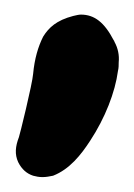

<svg xmlns="http://www.w3.org/2000/svg" viewBox="-20 -769 183 263"><path d="M136.7 -711.9C136.7 -712.9 135.7 -713.9 135.7 -713.9C123 -738.3 109.4 -749 90.8 -749C87.9 -749 84 -748 80.1 -747.1C57.6 -741.2 46.9 -731.4 39.1 -718.8C32.2 -705.1 27.3 -688.5 25.4 -668C24.4 -654.3 6.8 -583 5.9 -581.1C1 -568.4 0 -557.6 4.9 -546.9C9.8 -537.1 16.6 -531.2 25.4 -528.3C29.3 -527.3 33.2 -526.4 38.1 -526.4C43 -526.4 47.9 -527.3 52.7 -528.3C75.2 -537.1 90.8 -556.6 103.5 -576.2C124 -607.4 137.7 -642.6 141.6 -671.9C142.6 -675.8 142.6 -679.7 142.6 -683.6C143.6 -693.4 141.6 -703.1 136.7 -711.9Z"/></svg>

Font: Day Care
Style: Regular
Weight: 400
Designer: Noponies
Version: Version 1.000;PS 001.000;hotconv 1.0.88;makeotf.lib2.5.64775